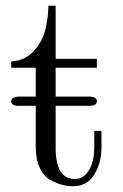

<svg xmlns="http://www.w3.org/2000/svg" viewBox="-20 -635 428 666"><path d="M51 -300H104V-400H19V-422Q65 -424 95.5 -456.5Q126 -489 136.5 -529Q147 -569 148 -615H173V-431H316V-400H173V-300H287Q316 -300 316 -284Q316 -268 290 -268H173V-122Q173 -14 240 -14Q269 -14 288 -43.5Q307 -73 307 -126V-181H332V-124Q332 -70 307 -29.5Q282 11 233 11Q215 11 197 6.5Q179 2 156 -10Q133 -22 118.5 -51.5Q104 -81 104 -124V-268H44Q19 -268 19 -284Q19 -300 51 -300Z"/></svg>

Font: CMU Serif
Style: Roman
Weight: 500
Version: Version 0.7.0